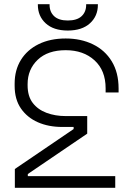

<svg xmlns="http://www.w3.org/2000/svg" viewBox="-20 -898 607 918"><path d="M547 -475V-456H485V-476Q485 -561 432 -609.5Q379 -658 294 -658Q208 -658 160 -612Q112 -566 112 -496V-490Q112 -438 136.5 -406Q161 -374 202.5 -358.5Q244 -343 294 -343H397V-259L113 -66V-56H531V0H51V-90L332 -281V-291H277Q212 -291 161 -313.5Q110 -336 80 -379.5Q50 -423 50 -488V-498Q50 -563 80 -611.5Q110 -660 165 -687Q220 -714 294 -714Q367 -714 424.5 -686Q482 -658 514.5 -604.5Q547 -551 547 -475ZM161 -875V-878H217V-875Q217 -841 239 -820.5Q261 -800 304 -800Q348 -800 370 -820.5Q392 -841 392 -875V-878H448V-875Q448 -821 410 -786.5Q372 -752 304 -752Q236 -752 198.5 -786.5Q161 -821 161 -875Z"/></svg>

Font: Space 7353
Style: Regular
Weight: 400
Designer: Christine Claussen + Ruben Lyon  (Space 7353)
Version: Version 1.000;FEAKit 1.0